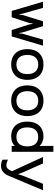

<svg xmlns="http://www.w3.org/2000/svg" viewBox="1366 -2246 1095 3868"><g transform="rotate(90 1914.0 -312.5)"><path d="M900 -630 714 0H586L474 -350L459 -434H457L442 -350L328 0H201L15 -630H139L255 -220L268 -141H270L283 -220L409 -630H507L633 -220L647 -141H649L661 -220L778 -630Z M1590 -315Q1590 -246 1570.5 -186.5Q1551 -127 1512 -83.5Q1473 -40 1415 -15Q1357 10 1280 10Q1202 10 1144 -14.5Q1086 -39 1047 -82.5Q1008 -126 989 -185.5Q970 -245 970 -315Q970 -385 989.5 -444.5Q1009 -504 1047.5 -547.5Q1086 -591 1144 -615.5Q1202 -640 1279 -640Q1357 -640 1415.5 -615.5Q1474 -591 1512.5 -548Q1551 -505 1570.5 -445Q1590 -385 1590 -315ZM1473 -315Q1473 -362 1462 -402Q1451 -442 1427.5 -471.5Q1404 -501 1367.5 -518Q1331 -535 1280 -535Q1229 -535 1192.5 -518.5Q1156 -502 1132.5 -472.5Q1109 -443 1098 -402.5Q1087 -362 1087 -315Q1087 -268 1098 -228Q1109 -188 1132.5 -158.5Q1156 -129 1192.5 -112Q1229 -95 1280 -95Q1331 -95 1367.5 -112Q1404 -129 1427.5 -158.5Q1451 -188 1462 -228Q1473 -268 1473 -315Z M2320 -315Q2320 -246 2300.5 -186.5Q2281 -127 2242 -83.5Q2203 -40 2145 -15Q2087 10 2010 10Q1932 10 1874 -14.5Q1816 -39 1777 -82.5Q1738 -126 1719 -185.5Q1700 -245 1700 -315Q1700 -385 1719.5 -444.5Q1739 -504 1777.5 -547.5Q1816 -591 1874 -615.5Q1932 -640 2009 -640Q2087 -640 2145.5 -615.5Q2204 -591 2242.5 -548Q2281 -505 2300.5 -445Q2320 -385 2320 -315ZM2203 -315Q2203 -362 2192 -402Q2181 -442 2157.5 -471.5Q2134 -501 2097.5 -518Q2061 -535 2010 -535Q1959 -535 1922.5 -518.5Q1886 -502 1862.5 -472.5Q1839 -443 1828 -402.5Q1817 -362 1817 -315Q1817 -268 1828 -228Q1839 -188 1862.5 -158.5Q1886 -129 1922.5 -112Q1959 -95 2010 -95Q2061 -95 2097.5 -112Q2134 -129 2157.5 -158.5Q2181 -188 2192 -228Q2203 -268 2203 -315Z M3038 0H2921V-62H2919Q2853 10 2729 10Q2654 10 2598 -14Q2542 -38 2504.5 -81Q2467 -124 2448.5 -183Q2430 -242 2430 -312Q2430 -383 2448.5 -443Q2467 -503 2504.5 -547Q2542 -591 2598 -615.5Q2654 -640 2729 -640Q2788 -640 2837.5 -619Q2887 -598 2919 -563H2921V-840H3038ZM2929 -313Q2929 -361 2918.5 -401.5Q2908 -442 2885.5 -471.5Q2863 -501 2826.5 -517.5Q2790 -534 2738 -534Q2687 -534 2651 -517Q2615 -500 2591.5 -470.5Q2568 -441 2557.5 -400.5Q2547 -360 2547 -313Q2547 -266 2557.5 -226Q2568 -186 2591 -157Q2614 -128 2650 -111.5Q2686 -95 2738 -95Q2790 -95 2826 -111.5Q2862 -128 2885 -157Q2908 -186 2918.5 -226Q2929 -266 2929 -313Z M3813 -630 3521 65Q3492 134 3442 174.5Q3392 215 3327 215Q3291 215 3259.5 208.5Q3228 202 3197 186V74Q3231 92 3260 99.5Q3289 107 3315 107Q3350 107 3378 80Q3406 53 3430 -6L3143 -630H3273L3459 -213L3487 -128H3489L3516 -213L3683 -630Z"/></g></svg>

Font: Sinkin Sans 500 Medium
Style: 500 Medium
Weight: 500
Designer: Keith Bates
Foundry: K-Type
Version: Sinkin Sans (version 1.0)  by Keith Bates   •   © 2014   www